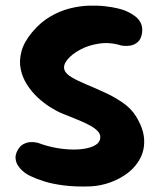

<svg xmlns="http://www.w3.org/2000/svg" viewBox="-20 -672 574 690"><path d="M305.2 -2.2Q250.2 -0.2 208.4 -5.8Q166.5 -11.2 138.4 -20.4Q110.2 -29.5 95.9 -36.4Q81.5 -43.2 81.5 -43.2Q81.5 -43.2 75.1 -47.2Q68.8 -51.2 59.9 -59Q51 -66.8 44.2 -77.6Q37.5 -88.5 36 -101.9Q34.5 -115.2 42.5 -130.5Q51.5 -147.5 64.1 -154Q76.8 -160.5 88.6 -161.2Q100.5 -162 108.6 -160.2Q116.8 -158.5 116.8 -158.5Q152.2 -145 190 -139.1Q227.8 -133.2 260.5 -135Q293.2 -136.8 315.1 -146.5Q337 -156.2 340 -174.2Q342.2 -187.8 332.5 -199.1Q322.8 -210.5 303.4 -221.1Q284 -231.8 257.9 -242.2Q231.8 -252.8 202 -264.8Q183.8 -272.2 160.5 -286.9Q137.2 -301.5 115.2 -322Q93.2 -342.5 76.9 -368.2Q60.5 -394 54.4 -423.6Q48.2 -453.2 57 -486.9Q65.8 -520.5 95.2 -555.8Q125.2 -591.8 159.9 -612.1Q194.5 -632.5 230.5 -641.6Q266.5 -650.8 299.4 -651.6Q332.2 -652.5 358.1 -649.5Q384 -646.5 399 -642.8Q414 -639 414 -639Q414 -639 422.5 -636.4Q431 -633.8 443.2 -627.6Q455.5 -621.5 467.6 -612Q479.8 -602.5 486.5 -587.9Q493.2 -573.2 490.5 -553.5Q487 -531.2 475.2 -521Q463.5 -510.8 449.8 -508.4Q436 -506 425.8 -507.2Q415.5 -508.5 415.5 -508.5Q375.8 -521 337.4 -515.5Q299 -510 269.1 -494.1Q239.2 -478.2 222.9 -458.5Q206.5 -438.8 211.2 -422Q215.5 -407.2 237.4 -394.4Q259.2 -381.5 291.1 -368.2Q323 -355 357.2 -339.2Q391.5 -323.5 421.1 -303Q450.8 -282.5 467.8 -255.5Q495 -212 497.8 -174Q500.5 -136 485 -105.1Q469.5 -74.2 441.4 -52.1Q413.2 -30 377.8 -17Q342.2 -4 305.2 -2.2Z"/></svg>

Font: Sour Gummy Black
Style: Regular
Weight: 900
Version: Version 1.000